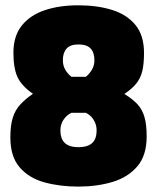

<svg xmlns="http://www.w3.org/2000/svg" viewBox="-20 -692 594 725"><path d="M275.8 12.6Q206.2 12.6 147.9 -3.4Q89.5 -19.4 54.3 -60.1Q19.1 -100.7 19.1 -173Q19.1 -219 28.4 -247.9Q37.6 -276.8 56.6 -297.4Q75.6 -318 104.4 -337.8Q61.4 -367.8 46 -401.1Q30.7 -434.5 30.7 -493.1Q30.7 -556.2 62.4 -595.6Q94 -635 149.2 -653.5Q204.3 -672 275.8 -672Q346.8 -672 402.9 -654.6Q459 -637.2 491.4 -597.8Q523.8 -558.4 523.8 -492.1Q523.8 -451.4 517.5 -424.5Q511.2 -397.6 495.4 -377.5Q479.7 -357.5 449.6 -337.2Q481 -318 499.3 -298.1Q517.5 -278.2 525.6 -249.9Q533.8 -221.6 533.8 -176.8Q533.8 -104.6 498.2 -63.4Q462.6 -22.1 404.2 -4.8Q345.8 12.6 275.8 12.6ZM275.8 -136.3Q298.7 -136.3 313.9 -142.8Q329.1 -149.3 337 -163.2Q344.8 -177.2 344.8 -200Q344.8 -214.3 339.7 -227.2Q334.6 -240 325.5 -250.1Q316.3 -260.3 304.1 -266.1H249.8Q231 -256.9 219.5 -239.4Q208.1 -221.8 208.1 -200Q208.1 -178.3 215.7 -164.1Q223.3 -149.8 238.4 -143.1Q253.4 -136.3 275.8 -136.3ZM249.8 -402H304.1Q318.1 -413.4 327.3 -429.2Q336.5 -444.9 336.5 -464.5Q336.5 -493.6 322.1 -508.9Q307.7 -524.2 276.1 -524.2Q245.5 -524.2 231.5 -508.6Q217.4 -493.1 217.4 -464.5Q217.4 -444.3 226.6 -428.6Q235.8 -412.9 249.8 -402Z"/></svg>

Font: Titillium Web SemiBold
Style: Regular
Weight: 600
Designer: Mohamed Gaber, Accademia di Belle Arti di Urbino
Foundry: Kief Type Foundry, Accademia di Belle Arti di Urbino
Version: Version 3.000; ttfautohint (v1.8.4)